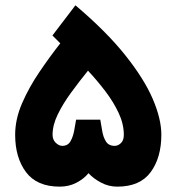

<svg xmlns="http://www.w3.org/2000/svg" viewBox="-20 -697 659 717"><path d="M310.5 -50.3Q293.5 -29.3 265.4 -14.6Q237.3 0 203.1 0Q117.7 0 77.1 -54.2Q36.6 -108.4 36.6 -193.8Q36.6 -252 62.5 -311.5Q88.4 -371.1 127.2 -428.2Q166 -485.4 205.1 -535.2L175.8 -564.5L261.7 -677.2Q377 -579.6 447.5 -491.2Q518.1 -402.8 550.3 -327.9Q582.5 -252.9 582.5 -193.8Q582.5 -108.4 542.7 -54.2Q502.9 0 418 0Q385.3 0 356.7 -15.4Q328.1 -30.8 310.5 -50.3ZM176.3 -193.4Q176.3 -175.3 188.2 -163.8Q200.2 -152.3 212.4 -152.3Q233.4 -152.3 243.2 -169.4Q252.9 -186.5 257.1 -209.7Q261.2 -232.9 264.2 -250H354.5Q357.9 -231.4 361.6 -208.5Q365.2 -185.5 375.5 -168.9Q385.7 -152.3 408.2 -152.3Q420.9 -152.3 431.6 -162.6Q442.4 -172.9 442.4 -193.4Q442.4 -233.9 423.1 -275.1Q403.8 -316.4 373.3 -356.4Q342.8 -396.5 308.6 -433.1Q275.4 -392.1 245.1 -350.6Q214.8 -309.1 195.6 -269.5Q176.3 -230 176.3 -193.4Z"/></svg>

Font: Vazirmatn UI FD Black
Style: Regular
Weight: 900
Designer: Saber Rastikerdar
Foundry: Saber Rastikerdar
Version: Version 33.003